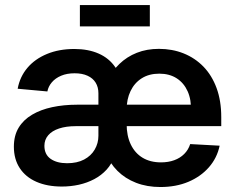

<svg xmlns="http://www.w3.org/2000/svg" viewBox="-20 -733 935 764"><path d="M226.1 9.3Q168 9.3 125 -9.5Q82 -28.3 58.6 -64Q35.2 -99.6 35.2 -149.4Q35.2 -193.4 54.2 -224.9Q73.2 -256.3 107.7 -276.6Q142.1 -296.9 187.7 -306.6Q233.4 -316.4 286.6 -316.4H787.1L739.7 -291.5Q741.7 -335.9 726.8 -369.4Q711.9 -402.8 683.1 -421.4Q654.3 -439.9 613.8 -439.9Q573.2 -439.9 544.2 -421.6Q515.1 -403.3 499.5 -370.8Q483.9 -338.4 483.9 -296.4V-240.2Q483.9 -192.4 500.5 -158Q517.1 -123.5 547.6 -105.2Q578.1 -86.9 620.6 -86.9Q649.9 -86.9 673.3 -95.5Q696.8 -104 713.1 -120.4Q729.5 -136.7 736.8 -159.7L854 -153.3Q843.8 -104.5 811.3 -67.4Q778.8 -30.3 729.5 -9.5Q680.2 11.2 618.2 11.2Q564.9 11.2 521.5 -5.6Q478 -22.5 447.3 -53.2Q416.5 -84 400.9 -125L405.3 -410.2Q425.3 -449.7 455.1 -478.5Q484.9 -507.3 524.4 -522.9Q564 -538.6 612.3 -538.6Q665.5 -538.6 710.7 -520.5Q755.9 -502.4 789.6 -467.8Q823.2 -433.1 841.8 -382.6Q860.4 -332 860.4 -267.1V-231H281.7Q243.2 -231 215.1 -221.7Q187 -212.4 171.9 -194.8Q156.7 -177.2 156.7 -152.8Q156.7 -118.2 181.6 -100.8Q206.5 -83.5 247.1 -83.5Q286.6 -83.5 314.5 -98.1Q342.3 -112.8 356.9 -137.9Q371.6 -163.1 371.6 -192.9V-361.8Q371.6 -386.2 360.6 -404.1Q349.6 -421.9 328.4 -431.6Q307.1 -441.4 276.9 -441.4Q246.1 -441.4 223.1 -431.6Q200.2 -421.9 186.3 -405.5Q172.4 -389.2 168.5 -369.1L50.3 -379.9Q59.1 -427.7 89.1 -463.1Q119.1 -498.5 167 -518.3Q214.8 -538.1 275.9 -538.1Q331.1 -538.1 372.6 -519.8Q414.1 -501.5 438.5 -465.8Q462.9 -430.2 467.3 -377.9L458 -111.8H436Q424.8 -80.6 404.1 -57.9Q383.3 -35.2 355.2 -20.3Q327.1 -5.4 294.2 2Q261.2 9.3 226.1 9.3ZM576.2 -712.9V-627.9H297.9V-712.9Z"/></svg>

Font: Inter 24pt SemiBold
Style: Regular
Weight: 600
Designer: Rasmus Andersson
Foundry: rsms
Version: Version 4.001;git-66647c0bb